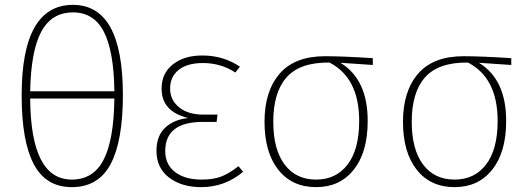

<svg xmlns="http://www.w3.org/2000/svg" viewBox="-20 -759 2176 789"><path d="M280 -739Q485 -739 485 -369Q485 -179 434.5 -84.5Q384 10 275 10Q169 10 119 -84Q69 -178 69 -367Q69 -739 280 -739ZM280 -708Q192 -708 149.5 -628.5Q107 -549 104 -384H450Q448 -548 407 -628Q366 -708 280 -708ZM275 -21Q364 -21 406 -103Q448 -185 450 -354H104Q106 -21 275 -21Z M811 -531Q898 -531 966 -485L947 -461Q888 -500 814 -500Q750 -500 714.5 -472Q679 -444 679 -395Q679 -348 716 -318Q753 -288 816 -288H874L870 -258H813Q659 -258 659 -138Q659 -83 699.5 -52Q740 -21 808 -21Q858 -21 890.5 -34Q923 -47 960 -76L979 -53Q904 10 807 10Q726 10 674.5 -29.5Q623 -69 623 -139Q623 -201 659 -234.5Q695 -268 754 -274Q644 -300 644 -395Q644 -458 690.5 -494.5Q737 -531 811 -531Z M1512 -520V-492L1379 -501Q1491 -433 1491 -262Q1491 -134 1434 -62Q1377 10 1279 10Q1180 10 1123.5 -61.5Q1067 -133 1067 -259Q1067 -384 1129 -456Q1191 -528 1316 -528Q1388 -528 1512 -520ZM1456 -262Q1456 -439 1334 -502H1333Q1212 -503 1157.5 -441Q1103 -379 1103 -259Q1103 -145 1149.5 -83Q1196 -21 1279 -21Q1361 -21 1408.5 -83Q1456 -145 1456 -262Z M2081 -520V-492L1948 -501Q2060 -433 2060 -262Q2060 -134 2003 -62Q1946 10 1848 10Q1749 10 1692.5 -61.5Q1636 -133 1636 -259Q1636 -384 1698 -456Q1760 -528 1885 -528Q1957 -528 2081 -520ZM2025 -262Q2025 -439 1903 -502H1902Q1781 -503 1726.5 -441Q1672 -379 1672 -259Q1672 -145 1718.5 -83Q1765 -21 1848 -21Q1930 -21 1977.5 -83Q2025 -145 2025 -262Z"/></svg>

Font: Fira Sans UltraLight
Style: Regular
Weight: 200
Designer: Carrois Corporate & Edenspiekermann AG
Foundry: Carrois Corporate GbR & Edenspiekermann AG
Version: Version 4.106;PS 004.106;hotconv 1.0.70;makeotf.lib2.5.58329